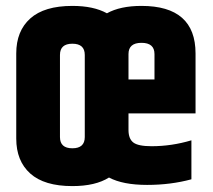

<svg xmlns="http://www.w3.org/2000/svg" viewBox="-20 -620 722 650"><path d="M415 -351H503V-437Q503 -475 459 -475Q415 -475 415 -437ZM267 -156V-434Q267 -472 225 -472Q183 -472 183 -434V-156Q183 -118 225 -118Q267 -118 267 -156ZM35 -151V-439Q35 -515 82.5 -557.5Q130 -600 225 -600Q297 -600 342 -575Q387 -600 459 -600Q642 -600 642 -439V-236H415V-180Q415 -150 431.5 -137.5Q448 -125 493 -125Q561 -125 628 -145V-13Q558 6 478 6Q396 6 349 -19Q303 10 225 10Q130 10 82.5 -32.5Q35 -75 35 -151Z"/></svg>

Font: Khand Black
Style: Regular
Weight: 900
Designer: Sanchit Sawaria and Jyotish Sonowal (Devanagari), Satya Rajpurohit (Latin)
Foundry: Indian Type Foundry
Version: Version 2.000;PS 1.0;hotconv 1.0.79;makeotf.lib2.5.61930